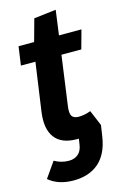

<svg xmlns="http://www.w3.org/2000/svg" viewBox="-132 -721 642 999"><g transform="rotate(-15 189.0 -222.0)"><path d="M243.2 -429.2 206.1 -160.2Q201.2 -124 210.9 -109.1Q220.7 -94.2 248 -94.2Q277.8 -94.2 312 -106.9L347.2 -22.9L337.9 39.1Q323.7 129.4 271.7 174.3Q219.7 219.2 136.2 219.2Q53.7 219.2 2.9 175.8L61 92.8Q97.7 113.8 138.2 113.8Q168.5 113.8 188.2 97.4Q208 81.1 212.9 47.9L217.8 16.1H206.1Q125 15.6 89.4 -31.7Q53.7 -79.1 65.9 -168L103 -429.2H24.9L39.1 -529.8H123L155.8 -648.9L274.9 -663.1L256.8 -529.8H377.9L350.1 -429.2Z"/></g></svg>

Font: FiraGO SemiBold
Style: Italic
Weight: 600
Italic angle: -8°
Designer: bBox Type GmbH
Foundry: bBox Type GmbH
Version: Version 1.001;PS 001.001;hotconv 1.0.88;makeotf.lib2.5.64775